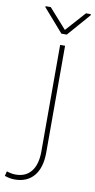

<svg xmlns="http://www.w3.org/2000/svg" viewBox="-179 -758 502 1014"><g transform="rotate(10 72.5 -251.0)"><path d="M90.8 -528.3H117.2V43.5Q117.2 126 80.3 169.7Q43.5 213.4 -22 213.4Q-37.1 213.4 -49.8 210.9Q-62.5 208.5 -76.7 203.6L-70.3 178.2Q-62.5 181.2 -49.1 184.1Q-35.6 187 -22 187Q32.2 187 61.5 149.7Q90.8 112.3 90.8 43.5ZM7.3 -716.3 101.6 -610.4 196.3 -716.3H222.2V-710L115.7 -587.9H86.9L-20.5 -710.9V-716.3Z"/></g></svg>

Font: Vazirmatn UI FD Thin
Style: Regular
Weight: 100
Designer: Saber Rastikerdar
Foundry: Saber Rastikerdar
Version: Version 33.003